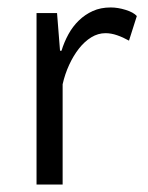

<svg xmlns="http://www.w3.org/2000/svg" viewBox="-20 -495 397 515"><path d="M326 -386Q310 -395 294 -400.5Q278 -406 263 -406Q243 -406 225 -395Q207 -384 192 -365Q177 -346 165.5 -321Q154 -296 148 -269V0H78V-460H133L141 -359H145Q152 -382 163.5 -403Q175 -424 191.5 -440Q208 -456 229 -465.5Q250 -475 277 -475Q296 -475 317 -468.5Q338 -462 347 -452Z"/></svg>

Font: Quattrocento Sans
Style: Regular
Weight: 400
Designer: Pablo Impallari
Foundry: Pablo Impallari, Igino Marini, Brenda Gallo
Version: Version 2.000